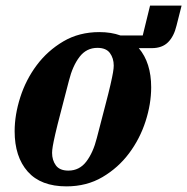

<svg xmlns="http://www.w3.org/2000/svg" viewBox="-20 -650 665 682"><path d="M216 12Q125 12 78.5 -40.5Q32 -93 32 -184Q32 -242 52 -304.5Q72 -367 110.5 -418.5Q149 -470 205 -503Q261 -536 333 -536Q375 -536 408 -524H487L513 -630H625L607 -559Q598 -521 577 -500Q556 -479 519 -479H473Q517 -427 517 -340Q517 -281 497 -219Q477 -157 438.5 -105.5Q400 -54 344 -21Q288 12 216 12ZM223 -44Q262 -44 286.5 -76Q311 -108 324 -160Q342 -230 354 -275.5Q366 -321 372.5 -349.5Q379 -378 381.5 -393Q384 -408 384 -417Q384 -443 370.5 -461.5Q357 -480 326 -480Q287 -480 262.5 -448Q238 -416 225 -364Q207 -294 195 -248.5Q183 -203 176.5 -174.5Q170 -146 167.5 -131Q165 -116 165 -107Q165 -81 178.5 -62.5Q192 -44 223 -44Z"/></svg>

Font: IBM Plex Serif
Style: Bold Italic
Weight: 700
Italic angle: -14°
Designer: Mike Abbink, Paul van der Laan, Pieter van Rosmalen
Foundry: Bold Monday
Version: Version 3.001